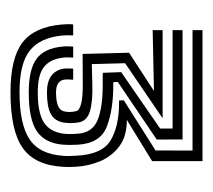

<svg xmlns="http://www.w3.org/2000/svg" viewBox="-40 -800 406 366"><g transform="rotate(90 163.0 -617.0)"><path d="M156 -434Q91.5 -434 61.5 -456.5Q31.5 -479 26.8 -531Q25.5 -543.8 26.5 -553.5H47.5Q46.8 -541.8 47.8 -532Q52 -489.8 76.8 -470.5Q101.5 -451.2 156 -451.2Q216.2 -451.2 245.1 -470.1Q274 -489 277 -534.5Q277.5 -540.2 277.4 -545.6Q277.2 -551 276.8 -559.5Q274.5 -608.8 247.5 -624.9Q220.5 -641 176 -641H171.5L171.2 -650L266.8 -710.5L267 -781H37.5V-800H287.2V-704L208.5 -655.8Q240.2 -655.8 259.2 -641.2Q278.2 -626.8 287.4 -604.6Q296.5 -582.5 297.8 -559.5Q298.2 -550 298.4 -545.9Q298.5 -541.8 298 -534.5Q295.2 -480.8 262.2 -457.4Q229.2 -434 156 -434ZM156 -468.8Q112.5 -468.8 92.2 -483.6Q72 -498.5 68.8 -533Q67.8 -540.2 68.8 -553.5H89.8Q88.8 -541.8 90 -533Q93.2 -508.8 108.2 -497.4Q123.2 -486 156 -486Q194.8 -486 213 -497.4Q231.2 -508.8 234.8 -534.8Q236.2 -546 234.8 -563.5Q232.5 -590.2 209 -600Q185.5 -609.8 140.8 -609.8H118.8L117.5 -645L225 -719.2V-743H37.5V-762H245.8L246 -712.8L136.2 -638.5L136.5 -630H141Q189.5 -630 221.4 -617.6Q253.2 -605.2 255.8 -562.8Q256.8 -546 255.8 -534Q253 -500 230.4 -484.4Q207.8 -468.8 156 -468.8ZM156 -503.5Q117 -503.5 111 -534.5Q110 -540.2 110.8 -553.5H132Q130.8 -541.8 132 -535.5Q135 -520.8 156 -520.8Q187.5 -520.8 191.8 -534.5Q195.2 -546 191.8 -559.5Q188.2 -572 140.5 -571.8L82.8 -571.5L80.5 -660L153.5 -707.5L37.5 -705V-724H205.5L100.5 -652.5L102.2 -589L140.8 -590Q173.5 -591 192.2 -585.4Q211 -579.8 213.5 -563Q215.8 -547.5 213.5 -534.8Q210.5 -518 197.1 -510.8Q183.8 -503.5 156 -503.5Z"/></g></svg>

Font: Big Shoulders Inline Display Black
Style: Regular
Weight: 900
Designer: Patric King
Foundry: XO Type Co
Version: Version 1.000